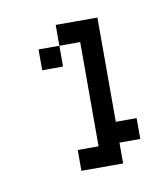

<svg xmlns="http://www.w3.org/2000/svg" viewBox="-44 -287 266 324"><g transform="rotate(-10 89.5 -125.0)"><path d="M107.1 -214.3V-35.7H71.4V0H142.9V-35.7H178.6V-71.4H142.9V-250H71.4V-214.3ZM35.7 -214.3V-178.6H71.4V-214.3Z"/></g></svg>

Font: Gossip Low Pixel
Style: Regular
Weight: 500
Width: 3
Designer: Deborah Khodanovich
Version: Version 1.001;Glyphs 3.3.1 (3343)